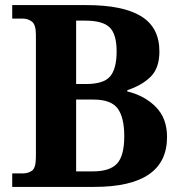

<svg xmlns="http://www.w3.org/2000/svg" viewBox="-20 -734 712 754"><path d="M28 0V-53H69Q91 -53 106 -64Q121 -75 121 -118V-597Q121 -637 105.5 -649Q90 -661 69 -661H28V-714H320Q463 -714 534.5 -670Q606 -626 606 -532Q606 -466 571 -432Q536 -398 480 -380V-375Q549 -358 592.5 -313.5Q636 -269 636 -196Q636 0 350 0ZM317 -404Q387 -404 412.5 -434Q438 -464 438 -532Q438 -600 410.5 -626.5Q383 -653 315 -653H279V-404ZM345 -61Q412 -61 440 -92Q468 -123 468 -199Q468 -273 442 -308Q416 -343 347 -343H279V-61Z"/></svg>

Font: Noto Serif Toto
Style: Bold
Weight: 700
Designer: Monotype Design Team
Foundry: Monotype Imaging Inc.
Version: Version 2.001; ttfautohint (v1.8.4.7-5d5b)